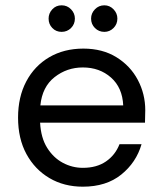

<svg xmlns="http://www.w3.org/2000/svg" viewBox="-20 -691 609 723"><path d="M292 12Q221 12 166 -20.5Q111 -53 79.5 -111Q48 -169 48 -248Q48 -326 79 -384.5Q110 -443 165.5 -475.5Q221 -508 294 -508Q366 -508 418.5 -475.5Q471 -443 499 -390Q527 -337 527 -276Q527 -265 526.5 -254Q526 -243 526 -229H131Q134 -172 157.5 -134.5Q181 -97 216.5 -78Q252 -59 292 -59Q344 -59 379 -83Q414 -107 430 -148H513Q493 -79 436.5 -33.5Q380 12 292 12ZM292 -437Q232 -437 185.5 -400.5Q139 -364 132 -294H444Q441 -361 398 -399Q355 -437 292 -437ZM373 -571Q352 -571 337.5 -585.5Q323 -600 323 -621Q323 -641 337.5 -656Q352 -671 373 -671Q393 -671 407.5 -656Q422 -641 422 -621Q422 -600 407.5 -585.5Q393 -571 373 -571ZM212 -571Q191 -571 177 -585.5Q163 -600 163 -621Q163 -641 177 -656Q191 -671 212 -671Q233 -671 247.5 -656Q262 -641 262 -621Q262 -600 247.5 -585.5Q233 -571 212 -571Z"/></svg>

Font: DeepMind Sans
Style: Regular
Weight: 400
Designer: Jonny Pinhorn / Modifications: Colophon Foundry
Foundry: Colophon Foundry
Version: Version 1.002; ttfautohint (v1.8.2)